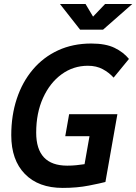

<svg xmlns="http://www.w3.org/2000/svg" viewBox="-20 -918 673 948"><path d="M289.6 9.8Q169.9 9.8 102.8 -59.1Q35.6 -127.9 35.6 -250.5Q35.6 -348.1 63 -430.7Q90.3 -513.2 142.1 -574.5Q193.8 -635.7 266.8 -669.4Q339.8 -703.1 430.7 -703.1Q502 -703.1 545.9 -681.6Q589.8 -660.2 616.7 -627L541 -534.7Q518.6 -559.6 487.3 -576.4Q456.1 -593.3 414.1 -593.3Q341.8 -593.3 283.9 -551Q226.1 -508.8 192.4 -434.3Q158.7 -359.9 158.7 -263.2Q158.7 -100.1 312 -100.1Q335.4 -100.1 356.9 -102.3Q378.4 -104.5 397.5 -107.4L421.9 -245.6H302.2L321.3 -354H559.6L500.5 -19.5Q477.1 -13.2 418.9 -1.7Q360.8 9.8 289.6 9.8ZM375.5 -771.5 275.9 -898.4H402.3L439.5 -835.9L499 -898.4H633.3L488.8 -771.5Z"/></svg>

Font: CaskaydiaCove NFP SemiBold
Style: Italic
Weight: 600
Italic angle: -10°
Designer: Aaron Bell
Foundry: Saja Typeworks
Version: Version 2111.001; VTT 6.35;Nerd Fonts 3.1.1